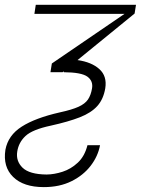

<svg xmlns="http://www.w3.org/2000/svg" viewBox="-39 -548 573 781"><path d="M106.5 -528.4H514.2L508.5 -492.9L276.3 -303.6Q333.5 -295.5 365.2 -266.9Q397 -238.3 389.2 -188.9Q381.7 -144.5 356.9 -116.8Q332 -89.1 285.9 -71Q239.7 -52.9 167.6 -36.9Q92.7 -21 64.8 5.1Q36.9 31.2 31.2 68.2Q24.9 106.9 52.7 134.1Q80.6 161.2 150.6 161.9Q181.5 161.6 215.6 150.6Q249.6 139.6 277.5 113.6Q305.4 87.7 316.8 42.6H367.9Q359.7 87.4 329.9 126.2Q300.1 165.1 251.8 189.1Q203.5 213.1 139.2 213.1Q56.8 213.1 14.6 171.9Q-27.7 130.7 -17 61.1Q-6 2.5 49.2 -32.8Q104.4 -68.2 204.5 -90.9Q253.6 -101.6 280.2 -113.6Q306.8 -125.7 318.7 -143.1Q330.6 -160.5 335.2 -187.5Q340.9 -218 316.8 -236Q292.6 -253.9 218.8 -254.3H220.2L220.9 -258.2L215.9 -254.3H166.2L171.9 -289.8L467.3 -491.5H100.9ZM228.7 -306.8H227.3Q228 -306.8 228.7 -306.8Z"/></svg>

Font: Inter UI Thin
Style: Italic
Weight: 100
Italic angle: -9.39999°
Designer: Rasmus Andersson
Foundry: rsms
Version: 3.2;8d6f07862